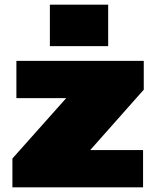

<svg xmlns="http://www.w3.org/2000/svg" viewBox="-20 -800 667 820"><path d="M33 -123 335 -462 357 -381H50V-540H594V-417L289 -73L268 -159H591V0H33ZM442 -780V-603H193V-780Z"/></svg>

Font: Pathway Extreme SemiCondensed Black
Style: Regular
Weight: 900
Width: 4
Version: Version 1.001;gftools[0.9.26]